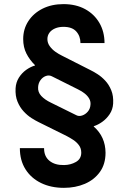

<svg xmlns="http://www.w3.org/2000/svg" viewBox="-20 -757 619 924"><path d="M483 -549.7H367.2Q367.2 -583.1 347.1 -605.5Q327.1 -627.8 285.5 -627.8Q262.4 -627.8 244.9 -620.2Q227.3 -612.6 217.7 -599.3Q208.1 -585.9 208.1 -568.9Q208.1 -550.4 219.3 -534.8Q230.5 -519.2 247 -507.6Q263.5 -496.1 278.4 -489L415.1 -419.7Q429 -413 448.5 -400.7Q468 -388.5 486.2 -369.1Q504.3 -349.8 515.4 -322.6Q526.6 -295.5 524.5 -258.5Q522.7 -230.1 507.8 -207.7Q492.9 -185.4 472.1 -170.6Q451.3 -155.9 431.8 -149.9L430.8 -148.4Q459.2 -123.6 473.4 -92Q487.6 -60.4 487.9 -22Q487.9 32.7 460.8 70.5Q433.6 108.3 388.3 127.7Q343 147 287.6 147Q225.1 147 177.2 123.6Q129.3 100.1 102.5 57.4Q75.6 14.6 75.6 -44H192.1Q191.8 -4.3 218.2 17Q244.7 38.4 288.7 37.3Q320 36.9 345.3 22.5Q370.7 8.2 371.1 -22Q371.1 -43.3 359.7 -58.4Q348.4 -73.5 332.2 -84Q316.1 -94.5 301.8 -101.9L165.1 -169.7Q150.9 -176.5 131.4 -188.9Q111.9 -201.3 93.8 -220.9Q75.6 -240.4 64.3 -267.9Q52.9 -295.5 55 -332.4Q56.8 -360.8 70.8 -383.2Q84.9 -405.5 105.6 -420.5Q126.4 -435.4 148.4 -441.8V-443.5Q122.9 -468.4 107.2 -499.1Q91.6 -529.8 91.6 -568.9Q91.6 -617.2 116.5 -655.4Q141.3 -693.5 185 -715.4Q228.7 -737.2 285.5 -737.2Q345.2 -737.2 389.6 -713.1Q433.9 -688.9 458.5 -646.5Q483 -604 483 -549.7ZM415.5 -253.6Q416.9 -268.5 409.6 -281.8Q402.3 -295.1 388.3 -306.5Q374.3 -317.8 355.1 -327.1L229.4 -389.9Q215.9 -396.7 200.8 -391.3Q185.7 -386 175.1 -371.6Q164.4 -357.2 163.4 -337.4Q161.6 -313.6 178.6 -295.3Q195.7 -277 224.8 -263.1L347.7 -202.4Q360.1 -196 375.5 -201.2Q391 -206.3 402.7 -220Q414.4 -233.7 415.5 -253.6Z"/></svg>

Font: InterMG SemiBold
Style: Regular
Weight: 600
Designer: Rasmus Andersson
Foundry: rsms
Version: Version 3.019;December 26, 2023;FontCreator 15.0.0.2955 64-b